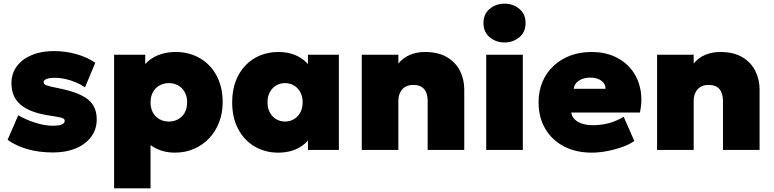

<svg xmlns="http://www.w3.org/2000/svg" viewBox="-20 -819 4228 1049"><path d="M270.5 14Q193 14 130.8 -3.8Q68.5 -21.5 21.5 -55L79.5 -189Q125.5 -163 175.8 -147.5Q226 -132 268.5 -132Q301 -132 317.2 -138.8Q333.5 -145.5 333.5 -159Q333.5 -170.5 318 -175.2Q302.5 -180 254.5 -187Q145 -203 93.8 -246Q42.5 -289 42.5 -364Q42.5 -417.5 72 -457Q101.5 -496.5 153.5 -518.2Q205.5 -540 273.5 -540Q339.5 -540 399 -522.8Q458.5 -505.5 500.5 -476L444.5 -342Q422 -357.5 394 -369.2Q366 -381 336.5 -387.5Q307 -394 280.5 -394Q252 -394 235.2 -387.8Q218.5 -381.5 218.5 -370Q218.5 -359 231.8 -353.5Q245 -348 294.5 -338Q411.5 -315 460 -276.2Q508.5 -237.5 508.5 -167Q508.5 -112.5 478.2 -71.8Q448 -31 394.5 -8.5Q341 14 270.5 14Z M603.5 210V-520H773.5V-469Q800.5 -500 843.8 -517.5Q887 -535 939.5 -535Q1012.5 -535 1070.8 -501.8Q1129 -468.5 1162.8 -406.8Q1196.5 -345 1196.5 -260Q1196.5 -201 1177.2 -151Q1158 -101 1123 -63.8Q1088 -26.5 1040.2 -5.8Q992.5 15 935.5 15Q899 15 865.5 5Q832 -5 802.5 -26V210ZM902.5 -155Q931 -155 953.8 -167.8Q976.5 -180.5 989.5 -204Q1002.5 -227.5 1002.5 -260Q1002.5 -292.5 989.2 -316Q976 -339.5 953.2 -352.2Q930.5 -365 902.5 -365Q874.5 -365 851.8 -352.2Q829 -339.5 815.8 -316Q802.5 -292.5 802.5 -260Q802.5 -227.5 815.5 -204Q828.5 -180.5 851.2 -167.8Q874 -155 902.5 -155Z M1500.5 15Q1429 15 1372 -18.2Q1315 -51.5 1281.8 -113.2Q1248.5 -175 1248.5 -260Q1248.5 -324 1267.5 -374.8Q1286.5 -425.5 1320.8 -461.2Q1355 -497 1401 -516Q1447 -535 1500.5 -535Q1569.5 -535 1620.2 -504.2Q1671 -473.5 1689.5 -421L1662.5 -378V-520H1831.5V0H1662.5V-142L1689.5 -99Q1671 -46.5 1620.2 -15.8Q1569.5 15 1500.5 15ZM1537.5 -155Q1564 -155 1585.8 -167.8Q1607.5 -180.5 1620.5 -204Q1633.5 -227.5 1633.5 -260Q1633.5 -292.5 1620.5 -316Q1607.5 -339.5 1585.8 -352.2Q1564 -365 1537.5 -365Q1511 -365 1489.2 -352.2Q1467.5 -339.5 1454.5 -316Q1441.5 -292.5 1441.5 -260Q1441.5 -227.5 1454.5 -204Q1467.5 -180.5 1489.2 -167.8Q1511 -155 1537.5 -155Z M1956.5 0V-520H2156.5V-472Q2183.5 -504.5 2220.8 -519.8Q2258 -535 2300.5 -535Q2375.5 -535 2423.2 -506Q2471 -477 2493.8 -430.5Q2516.5 -384 2516.5 -331V0H2316.5V-268Q2316.5 -309.5 2297.2 -332.2Q2278 -355 2237.5 -355Q2211.5 -355 2193.5 -344Q2175.5 -333 2166 -313.2Q2156.5 -293.5 2156.5 -268V0Z M2636.5 0V-520H2836.5V0ZM2736.5 -587Q2690 -587 2655.8 -615.2Q2621.5 -643.5 2621.5 -693Q2621.5 -742.5 2655.8 -770.8Q2690 -799 2736.5 -799Q2783 -799 2817.2 -770.8Q2851.5 -742.5 2851.5 -693Q2851.5 -643.5 2817.2 -615.2Q2783 -587 2736.5 -587Z M3213.5 15Q3126 15 3060.5 -19.5Q2995 -54 2958.8 -116Q2922.5 -178 2922.5 -261Q2922.5 -321.5 2943.8 -371.8Q2965 -422 3003.8 -458.5Q3042.5 -495 3095.2 -515Q3148 -535 3211.5 -535Q3282.5 -535 3337.8 -510Q3393 -485 3429 -440.2Q3465 -395.5 3478 -335.2Q3491 -275 3476.5 -204H3101.5Q3103.5 -183.5 3118.8 -168Q3134 -152.5 3159.5 -143.8Q3185 -135 3217.5 -135Q3265 -135 3306 -146Q3347 -157 3387.5 -181L3445.5 -49Q3422.5 -31.5 3383 -17Q3343.5 -2.5 3298.5 6.2Q3253.5 15 3213.5 15ZM3114.5 -334H3288.5Q3288.5 -361 3265.5 -378Q3242.5 -395 3205.5 -395Q3167.5 -395 3142.2 -378Q3117 -361 3114.5 -334Z M3570 0V-520H3770V-472Q3797 -504.5 3834.2 -519.8Q3871.5 -535 3914 -535Q3989 -535 4036.8 -506Q4084.5 -477 4107.2 -430.5Q4130 -384 4130 -331V0H3930V-268Q3930 -309.5 3910.8 -332.2Q3891.5 -355 3851 -355Q3825 -355 3807 -344Q3789 -333 3779.5 -313.2Q3770 -293.5 3770 -268V0Z"/></svg>

Font: Geologica Cursive Black
Style: Regular
Weight: 900
Designer: Sindre Bremnes, Frode Helland
Foundry: Monokrom Skriftforlag AS
Version: Version 1.010;gftools[0.9.28]